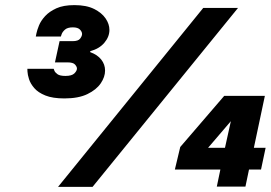

<svg xmlns="http://www.w3.org/2000/svg" viewBox="-20 -731 1059 751"><path d="M232 -346Q186 -346 157.5 -357.5Q129 -369 114 -386.5Q99 -404 93.5 -421.5Q88 -439 87.5 -450.5Q87 -462 87 -462H190Q190 -462 192.5 -455Q195 -448 204.5 -441Q214 -434 236 -434Q261 -434 271 -444Q281 -454 281 -463Q281 -470 273.5 -478.5Q266 -487 244 -487H195L213 -570H264Q286 -570 293.5 -580Q301 -590 301 -598Q301 -607 292.5 -615.5Q284 -624 265 -624Q244 -624 234 -615Q224 -606 221 -597Q218 -588 218 -588H120Q120 -588 122.5 -600.5Q125 -613 132.5 -631.5Q140 -650 156.5 -668Q173 -686 200.5 -698.5Q228 -711 271 -711Q318 -711 348 -696Q378 -681 393 -659Q408 -637 408 -614Q408 -587 388 -563.5Q368 -540 333 -531V-527Q361 -517 376 -498Q391 -479 391 -455Q391 -430 374 -405Q357 -380 322 -363Q287 -346 232 -346ZM207 0 775 -700H911L342 0ZM828 -1 842 -68H664L685 -156L857 -356H1016L973 -153H1019L1001 -68H954L940 -1ZM794 -153H860L883 -257Z"/></svg>

Font: Be Vietnam Pro Black
Style: Italic
Weight: 900
Italic angle: -12°
Designer: Lam Bao, Tony Le, Vietanh Nguyen
Foundry: Yellow Type Foundry
Version: Version 1.002; ttfautohint (v1.8.3)